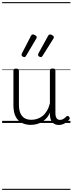

<svg xmlns="http://www.w3.org/2000/svg" viewBox="-20 -1163 686 1816"><path d="M270 18Q222 18 185 -1.5Q148 -21 127.5 -61.5Q107 -102 107 -166V-496Q107 -505 113 -509.5Q119 -514 132 -514Q146 -514 152.5 -509.5Q159 -505 159 -496V-171Q159 -127 171.5 -95.5Q184 -64 210 -47Q236 -30 277 -30Q306 -30 333 -39Q360 -48 383 -66.5Q406 -85 424 -115Q442 -145 452 -186V-496Q452 -506 458.5 -510.5Q465 -515 479 -515Q492 -515 498 -510.5Q504 -506 504 -496V-93Q504 -73 508.5 -58.5Q513 -44 523 -36.5Q533 -29 547 -29Q557 -29 567 -32.5Q577 -36 587 -43Q597 -50 607 -61Q613 -67 620 -66.5Q627 -66 633 -59Q638 -54 639.5 -47Q641 -40 636 -34Q625 -19 609 -7Q593 5 575 12Q557 19 537 19Q517 19 502 13Q487 7 476 -5Q465 -17 459 -35Q453 -53 452 -76V-97Q437 -63 415.5 -41Q394 -19 370 -6Q346 7 320.5 12.5Q295 18 270 18ZM212 -623Q203 -623 193.5 -628.5Q184 -634 184 -643Q184 -646 184.5 -648.5Q185 -651 187 -657L273 -824Q276 -830 280 -833.5Q284 -837 290 -837Q297 -837 305.5 -833.5Q314 -830 320.5 -824.5Q327 -819 327 -812Q327 -808 326 -804.5Q325 -801 322 -796L226 -634Q223 -629 219.5 -626Q216 -623 212 -623ZM368 -623Q359 -623 349.5 -628.5Q340 -634 340 -643Q340 -646 340.5 -648.5Q341 -651 343 -657L435 -824Q439 -830 442.5 -833.5Q446 -837 453 -837Q460 -837 468 -833.5Q476 -830 482.5 -824.5Q489 -819 489 -812Q489 -808 488 -804.5Q487 -801 484 -796L382 -634Q378 -629 375 -626Q372 -623 368 -623ZM0 623H646V633H0ZM0 -20H646V0H0ZM0 -505H646V-500H0ZM0 -1143H646V-1133H0Z"/></svg>

Font: Playwrite CL Guides
Style: Regular
Weight: 400
Designer: Veronika Burian, José Scaglione
Foundry: TypeTogether
Version: Version 1.003